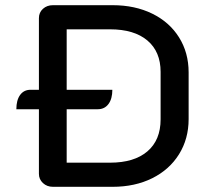

<svg xmlns="http://www.w3.org/2000/svg" viewBox="-20 -720 804 740"><path d="M707 -441V-261Q707 -185 670 -125.5Q633 -66 566.5 -33Q500 0 414 0H184Q161 0 145.5 -14.5Q130 -29 130 -50V-299H43Q43 -334 57.5 -354Q72 -374 98 -374H130V-650Q130 -672 145.5 -686Q161 -700 184 -700H414Q500 -700 566.5 -667.5Q633 -635 670 -576Q707 -517 707 -441ZM599 -443Q599 -521 548 -564Q497 -607 404 -607H237V-374H413Q413 -339 398 -319Q383 -299 357 -299H237V-93H404Q497 -93 548 -136.5Q599 -180 599 -260Z"/></svg>

Font: K2D Medium
Style: Regular
Weight: 500
Designer: Katatrad Aksorn Co.,Ltd.
Foundry: Cadson Demak Co.,Ltd.
Version: Version 1.000; ttfautohint (v1.6)